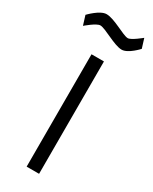

<svg xmlns="http://www.w3.org/2000/svg" viewBox="-283 -977 822 1030"><g transform="rotate(30 127.5 -461.5)"><path d="M85 0H162V-696H85ZM286 -914C286 -914 231 -868 210 -868C180 -868 98 -923 48 -923C7 -923 -49 -863 -49 -863L-31 -805C-31 -805 25 -854 49 -854C81 -854 165 -798 212 -798C252 -798 304 -856 304 -856Z"/></g></svg>

Font: TitilliumText22L
Style: 400 wt
Weight: 400
Designer: Campivisivi
Foundry: Campivisivi
Version: 1.000